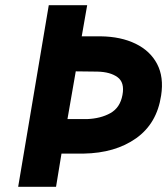

<svg xmlns="http://www.w3.org/2000/svg" viewBox="-20 -720 644 740"><path d="M240 -261 272 -445 355 -444Q405 -443 433 -422.5Q461 -402 452 -354Q443 -305 405.5 -284Q368 -263 315 -261ZM168 -700 50 0H196L217 -128H302Q424 -130 504.5 -187Q585 -244 601 -352Q612 -423 585.5 -473.5Q559 -524 502.5 -551.5Q446 -579 368 -580H295L316 -700Z"/></svg>

Font: Jost* 700 Bold Italic
Style: Bold Italic
Weight: 700
Italic angle: -10°
Version: Version 3.200; ttfautohint (v0.97) -l 8 -r 50 -G 200 -x 14 -